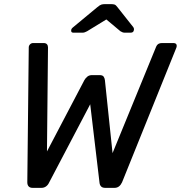

<svg xmlns="http://www.w3.org/2000/svg" viewBox="-20 -908 874 928"><path d="M138 0Q125 0 118.5 -7Q112 -14 112 -27L119 -679Q119 -687 125 -693.5Q131 -700 141 -700H190Q202 -700 207 -694Q212 -688 212 -679L207 -176L388 -521Q393 -530 402 -537.5Q411 -545 425 -545H461Q476 -545 481 -537.5Q486 -530 487 -521L524 -168L735 -683Q742 -700 763 -700H817Q830 -700 833 -692.5Q836 -685 831 -674L570 -27Q564 -14 555 -7Q546 0 533 0H489Q475 0 468.5 -7Q462 -14 461 -25L416 -404L217 -25Q212 -14 202.5 -7Q193 0 180 0ZM335 -750Q323 -750 324 -761Q324 -769 333 -776L450 -873Q463 -884 470.5 -886Q478 -888 486 -888H518Q527 -888 533.5 -886Q540 -884 548 -873L624 -777Q629 -770 627 -762Q625 -750 611 -750H583Q577 -750 572 -752Q567 -754 562 -757L494 -814L401 -757Q395 -754 390 -752Q385 -750 378 -750Z"/></svg>

Font: Rubik
Style: Italic
Weight: 400
Italic angle: -12°
Designer: Hubert and Fischer
Foundry: Hubert and Fischer
Version: Version 2.300;gftools[0.9.30]